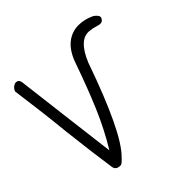

<svg xmlns="http://www.w3.org/2000/svg" viewBox="-145 -634 753 753"><g transform="rotate(-45 232.0 -257.5)"><path d="M79 -18Q65 -112 50 -245Q40 -347 20 -494Q22 -503 30.5 -510.5Q39 -518 47 -518Q62 -518 65 -501L90 -296L118 -70Q162 -142 196 -222Q230 -302 265 -402Q282 -453 311.5 -478Q341 -503 380 -503Q413 -503 446 -487Q464 -474 464 -464Q464 -461 461 -456Q455 -446 444 -446Q437 -446 429 -449Q409 -455 396 -456Q341 -464 303 -372Q203 -86 133 -17Q126 -9 119 -3Q112 3 106 3Q82 3 79 -18Z"/></g></svg>

Font: Bad Script
Style: Regular
Weight: 400
Italic angle: -10°
Designer: Roman Shchyukin (Gaslight Type Foundry), Cyreal (Charset Expansion)
Foundry: Gaslight
Version: Version 2.000